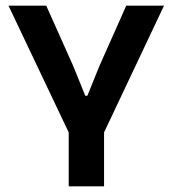

<svg xmlns="http://www.w3.org/2000/svg" viewBox="-20 -659 610 679"><path d="M229.5 -177 10 -639H143.5L239 -425.5L281.5 -320.5H289L331.5 -425.5L426.5 -639H560L341.5 -177ZM223 0V-292.5H348V0Z"/></svg>

Font: Anek Bangla
Style: Semi-bold
Weight: 600
Designer: Sulekha Rajkumar (Bangla), Yesha Goshar (Latin)
Foundry: Ek Type
Version: Version 1.002;March 21, 2022;FontCreator 13.0.0.2683 64-bit